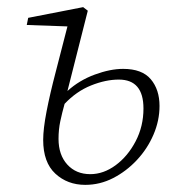

<svg xmlns="http://www.w3.org/2000/svg" viewBox="-20 -505 491 538"><path d="M144 -116Q144 -71 168.5 -44Q193 -17 233 -17Q270 -17 304 -42Q338 -67 360 -109Q382 -151 382 -201Q382 -282 313 -282Q276 -282 235 -265.5Q194 -249 161 -214Q154 -189 149 -165.5Q144 -142 144 -116ZM219 13Q169 13 135 -18.5Q101 -50 101 -113Q101 -144 110.5 -193Q120 -242 136 -303Q152 -364 169 -431L55 -435L59 -455L213 -485L226 -475L169 -250Q202 -280 245.5 -296Q289 -312 325 -312Q378 -312 402.5 -283Q427 -254 427 -208Q427 -167 410 -127.5Q393 -88 363.5 -56.5Q334 -25 297 -6Q260 13 219 13Z"/></svg>

Font: Source Serif Pro Light
Style: Italic
Weight: 300
Italic angle: -12°
Designer: Frank Grießhammer
Foundry: Adobe Systems Incorporated
Version: Version 3.001;hotconv 1.0.111;makeotfexe 2.5.65597